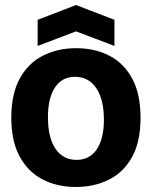

<svg xmlns="http://www.w3.org/2000/svg" viewBox="-20 -731 605 765"><path d="M282 14Q207 14 149 -16.5Q91 -47 58 -108Q25 -169 25 -262Q25 -357 59 -418.5Q93 -480 151.5 -509.5Q210 -539 283 -539Q359 -539 417 -508.5Q475 -478 507.5 -416.5Q540 -355 540 -262Q540 -166 506 -105Q472 -44 413.5 -15Q355 14 282 14ZM285 -94Q337 -94 365.5 -136Q394 -178 394 -254Q394 -335 363.5 -380Q333 -425 279 -425Q227 -425 199 -382.5Q171 -340 171 -264Q171 -183 201 -138.5Q231 -94 285 -94ZM130 -548V-652L283 -711L436 -652V-548L283 -606Z"/></svg>

Font: Bricolage Grotesque 96pt Bricolage Grotesque 48pt Regular
Style: Bold
Weight: 700
Designer: Mathieu Triay
Foundry: Atelier Triay
Version: Version 1.001; ttfautohint (v1.8.4.7-5d5b);gftools[0.9.33.de